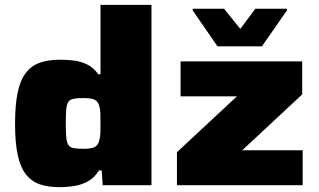

<svg xmlns="http://www.w3.org/2000/svg" viewBox="-20 -763 1313 791"><path d="M225 8Q177 8 143 -4Q109 -16 86.5 -45Q64 -74 53 -124.5Q42 -175 42 -253Q42 -332 53 -383Q64 -434 87 -463.5Q110 -493 145 -505Q180 -517 228 -517Q257 -517 285 -513.5Q313 -510 339 -497.5Q365 -485 385 -457H394V-743H604V0H403L399 -61H388Q370 -32 344 -17Q318 -2 287.5 3Q257 8 225 8ZM324 -150Q354 -150 368.5 -156.5Q383 -163 388 -181Q393 -197 393.5 -214.5Q394 -232 394 -255Q394 -278 393.5 -295.5Q393 -313 389 -326Q383 -347 368 -353Q353 -359 323 -359Q298 -359 283 -356Q268 -353 261.5 -343.5Q255 -334 253 -312.5Q251 -291 251 -255Q251 -219 253 -197.5Q255 -176 261.5 -166Q268 -156 283 -153Q298 -150 324 -150ZM709 0V-136L956 -366H724V-510H1225V-374L978 -144H1227V0ZM876 -572 774 -720V-727H903L970 -644L1032 -727H1162V-720L1059 -572Z"/></svg>

Font: Saira Expanded ExtraBold
Style: Regular
Weight: 800
Width: 7
Designer: Hector Gatti with collaboration of the Omnibus-Type team
Foundry: Omnibus-Type
Version: Version 1.101